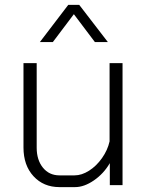

<svg xmlns="http://www.w3.org/2000/svg" viewBox="-20 -757 603 785"><path d="M76 -154V-499H130V-153Q130 -103 155.5 -71.5Q181 -40 223 -40H285Q314 -40 344 -59Q374 -78 397 -110.5Q420 -143 428 -179V-499H481V0H429V-90Q404 -47 364 -19.5Q324 8 287 8H223Q158 8 117 -36.5Q76 -81 76 -154ZM259 -737H304L421 -585H368L282 -699L196 -585H143Z"/></svg>

Font: Bai Jamjuree Light
Style: Regular
Weight: 300
Designer: Katatrad Aksorn Co.,Ltd.
Foundry: Cadson Demak Co.,Ltd.
Version: Version 1.000; ttfautohint (v1.6)